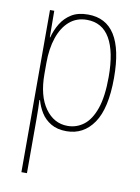

<svg xmlns="http://www.w3.org/2000/svg" viewBox="-86 -688 644 885"><g transform="rotate(10 235.5 -245.5)"><path d="M254 -630Q422 -630 422 -363Q422 -220 375 -151.5Q328 -83 248 -83Q205 -83 175.5 -100.5Q146 -118 129 -145.5Q112 -173 104 -203H101Q103 -169 103 -114V139H77V-620H97L98 -496H100Q109 -531 127.5 -561.5Q146 -592 176.5 -611Q207 -630 254 -630ZM253 -605Q205 -605 171.5 -576Q138 -547 120.5 -495.5Q103 -444 103 -377V-325Q103 -223 144 -165.5Q185 -108 249 -108Q291 -108 324.5 -133.5Q358 -159 377.5 -215Q397 -271 397 -363Q397 -481 361 -543Q325 -605 253 -605Z"/></g></svg>

Font: Noto Sans Kannada UI Condensed Thin
Style: Regular
Weight: 100
Width: 3
Designer: Jelle Bosma - Monotype Design Team
Foundry: Monotype Imaging Inc.
Version: Version 2.005; ttfautohint (v1.8.4.7-5d5b)